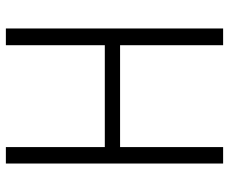

<svg xmlns="http://www.w3.org/2000/svg" viewBox="-83 -697 780 654"><g transform="rotate(-90 307.0 -370.0)"><path d="M77 -740H133V-403H480V-740H537V0H480V-351H133V0H77Z"/></g></svg>

Font: Encode Sans Compressed
Style: Light
Weight: 300
Designer: Pablo Impallari, Andres Torresi
Foundry: Pablo Impallari, Andres Torresi
Version: Version 1.000; ttfautohint (v1.00) -l 8 -r 50 -G 200 -x 14 -